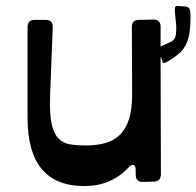

<svg xmlns="http://www.w3.org/2000/svg" viewBox="-20 -614 663 648"><path d="M605 -592Q617 -591 620 -583.5Q623 -576 623 -558Q623 -528 620 -506Q617 -484 609 -466.5Q601 -449 586 -435Q571 -421 547 -407Q538 -402 534.5 -401.5Q531 -401 529.5 -402.5Q528 -404 528 -407.5Q528 -411 526 -414L522 -422L523 -26Q523 -1 498 -1L461 0Q438 0 438 -25V-38Q438 -55 431 -57.5Q424 -60 412 -47Q354 14 265 14Q73 14 73 -216V-522Q73 -547 97 -547H134Q159 -547 158 -522L149 -288Q147 -230 154 -197Q161 -164 176.5 -147.5Q192 -131 215.5 -127Q239 -123 269 -123Q306 -123 335 -131Q364 -139 384.5 -159Q405 -179 415.5 -212Q426 -245 426 -296L425 -523Q425 -547 450 -547L498 -548Q522 -548 522 -524V-457L557 -473Q572 -480 574 -500Q576 -520 573.5 -541Q571 -562 570 -578.5Q569 -595 578 -594Z"/></svg>

Font: OpenDyslexic 3
Style: Regular
Weight: 400
Designer: Abelardo Gonzalez
Version: Version 1.000;PS 001.001;hotconv 1.0.56